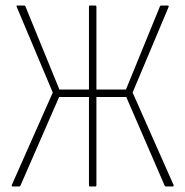

<svg xmlns="http://www.w3.org/2000/svg" viewBox="-20 -675 671 695"><path d="M26 0Q21 0 23 -6L171 -340L41 -649Q38 -655 43 -655H67Q71 -655 72 -652L195 -351H302V-651Q302 -655 306 -655H325Q329 -655 329 -651V-351H436L559 -652Q560 -655 564 -655H587Q592 -655 590 -649L460 -340L608 -6Q610 0 605 0H581Q578 0 576 -3L437 -324H329V-4Q329 0 325 0H306Q302 0 302 -4V-324H194L54 -3Q53 0 49 0Z"/></svg>

Font: Sofia Sans Cond ExtraLight
Style: Regular
Weight: 200
Width: 3
Designer: Botio Nikoltchev, Ani Petrova
Foundry: lettersoup
Version: Version 4.100; ttfautohint (v1.8.3)